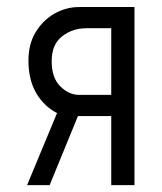

<svg xmlns="http://www.w3.org/2000/svg" viewBox="-20 -537 469 557"><path d="M210 -516.6H370.1V0H302.7V-200.2H206.1L124 0H58.6L145.5 -209Q107.4 -228.5 85 -267.1Q62.5 -305.7 62.5 -361.3Q62.5 -409.2 83.5 -443.8Q104.5 -478.5 138.2 -497.6Q171.9 -516.6 210 -516.6ZM210 -261.7H302.7V-455.1H230.5Q190.4 -455.1 160.2 -431.6Q129.9 -408.2 129.9 -359.4Q129.9 -311.5 154.8 -286.6Q179.7 -261.7 210 -261.7Z"/></svg>

Font: Dinish Condensed
Style: Regular
Weight: 400
Width: 3
Designer: Bert Driehuis
Foundry: Playbeing
Version: Version 3.006; git-39231f3c-release